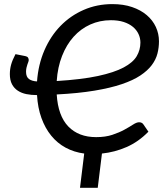

<svg xmlns="http://www.w3.org/2000/svg" viewBox="-20 -744 812 936"><path d="M521 -645.5Q466.5 -645.5 420 -624.5Q373.5 -603.5 338.8 -564.8Q304 -526 282.5 -471.2Q261 -416.5 256.5 -349Q378.5 -356.5 457.5 -373.5Q536.5 -390.5 582.5 -415Q628.5 -439.5 646.5 -470.2Q664.5 -501 664.5 -536.5Q664.5 -558.5 655.2 -578.2Q646 -598 628 -613Q610 -628 583.2 -636.8Q556.5 -645.5 521 -645.5ZM103.5 -470.5Q113.5 -468.5 116.8 -462.8Q120 -457 120 -451.5Q120 -447.5 118 -442Q116 -436.5 113.5 -429.5Q111 -422.5 109 -413.5Q107 -404.5 107 -394Q107 -369.5 121 -359Q135 -348.5 160.5 -347Q166.5 -429.5 196.5 -498.8Q226.5 -568 275.2 -618Q324 -668 388.5 -696Q453 -724 527.5 -724Q582 -724 624.2 -709.5Q666.5 -695 695.5 -670.2Q724.5 -645.5 739.8 -612.5Q755 -579.5 755 -542.5Q755 -512 747.5 -482.8Q740 -453.5 719.8 -426.5Q699.5 -399.5 664.2 -376Q629 -352.5 573.8 -333.8Q518.5 -315 440.2 -302Q362 -289 256.5 -283.5Q263 -179 313.2 -127.2Q363.5 -75.5 448.5 -75.5Q494 -75.5 527.8 -86.8Q561.5 -98 586.5 -111.8Q611.5 -125.5 628.8 -136.8Q646 -148 658 -148Q666 -148 671.2 -145Q676.5 -142 679.5 -137L703.5 -102Q655 -52.5 597.2 -27.2Q539.5 -2 477 4.5L456.5 171.5H370L390.5 4.5Q341 -2 300.2 -24Q259.5 -46 229.8 -82.5Q200 -119 182 -168.8Q164 -218.5 160.5 -280.5H159Q132.5 -280.5 108.8 -285.2Q85 -290 67 -301.8Q49 -313.5 38.5 -333.2Q28 -353 28 -383Q28 -406 34 -428.2Q40 -450.5 55.5 -480Z"/></svg>

Font: Lato 2
Style: Italic
Weight: 400
Italic angle: -7°
Designer: Lukasz Dziedzic with Adam Twardoch and Botio Nikoltchev
Foundry: tyPoland Lukasz Dziedzic
Version: Version 2.015; 2015-08-06; http://www.latofonts.com/